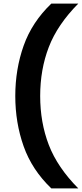

<svg xmlns="http://www.w3.org/2000/svg" viewBox="-20 -828 456 1068"><path d="M265.5 220Q158 117 111.5 -14.2Q65 -145.5 65 -294Q65 -442.5 111.5 -573.8Q158 -705 265.5 -808H415.5Q299.5 -691 251.5 -566.2Q203.5 -441.5 203.5 -294Q203.5 -146.5 251.5 -21.8Q299.5 103 415.5 220Z"/></svg>

Font: Encode Sans Expanded SemiBold
Style: Regular
Weight: 600
Width: 7
Designer: Multiple Designers
Foundry: Impallari Type
Version: Version 3.000; ttfautohint (v1.8.3) -l 8 -r 50 -G 200 -x 14 